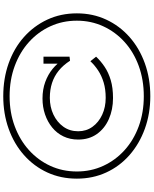

<svg xmlns="http://www.w3.org/2000/svg" viewBox="98 -838 943 1179"><g transform="rotate(-90 569.5 -248.5)"><path d="M568 203Q461 203 368.5 169.5Q276 136 207 75.5Q138 15 100 -67.5Q62 -150 62 -248Q62 -347 100 -429.5Q138 -512 207 -573Q276 -634 368.5 -667Q461 -700 568 -700Q677 -700 770 -667Q863 -634 931.5 -573Q1000 -512 1038.5 -429.5Q1077 -347 1077 -248Q1077 -150 1038.5 -67.5Q1000 15 931.5 75.5Q863 136 770 169.5Q677 203 568 203ZM557 -26Q486 -26 428 -51.5Q370 -77 336 -125Q302 -173 302 -240Q302 -290 321.5 -330.5Q341 -371 376 -399.5Q411 -428 456.5 -443.5Q502 -459 554 -459Q610 -459 656 -442Q702 -425 736 -397Q770 -369 790 -337L768 -345V-453H811V-293L786 -290Q759 -332 725 -359.5Q691 -387 649.5 -400.5Q608 -414 558 -414Q502 -414 455.5 -392Q409 -370 381 -331Q353 -292 353 -240Q353 -190 380.5 -152Q408 -114 454.5 -92.5Q501 -71 558 -71Q611 -71 652.5 -83.5Q694 -96 726.5 -117.5Q759 -139 783 -165L811 -130Q785 -102 749.5 -78Q714 -54 667 -40Q620 -26 557 -26ZM568 163Q669 163 754 132Q839 101 901 45Q963 -11 997.5 -86Q1032 -161 1032 -248Q1032 -336 997.5 -411Q963 -486 901 -542Q839 -598 754 -629.5Q669 -661 568 -661Q468 -661 383.5 -629.5Q299 -598 237 -542Q175 -486 140.5 -411Q106 -336 106 -248Q106 -161 140.5 -86Q175 -11 237 45Q299 101 383.5 132Q468 163 568 163Z"/></g></svg>

Font: BioRhyme SemiExpanded Light
Style: Regular
Weight: 300
Width: 6
Designer: Aoife Mooney
Foundry: Aoife Mooney Type
Version: Version 1.600;gftools[0.9.33]